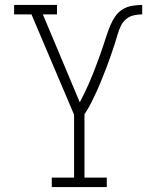

<svg xmlns="http://www.w3.org/2000/svg" viewBox="-20 -755 640 775"><path d="M189 0V-38H279V-292L107 -697H37V-735H210V-697H153L302 -342Q312 -361 321 -379.5Q330 -398 338.5 -417Q347 -436 354.5 -455.5Q362 -475 369.5 -494.5Q377 -514 384 -533.5Q391 -553 397.5 -573Q404 -593 410.5 -612.5Q417 -632 425 -651.5Q433 -671 445 -688.5Q457 -706 474.5 -717Q492 -728 513 -731.5Q534 -735 554 -735V-697Q537 -697 519.5 -693Q502 -689 488.5 -677.5Q475 -666 467.5 -650Q460 -634 455 -617Q450 -600 445 -583.5Q440 -567 434 -550.5Q428 -534 422.5 -517.5Q417 -501 410.5 -484.5Q404 -468 397.5 -451.5Q391 -435 384.5 -419Q378 -403 370.5 -387Q363 -371 355.5 -355Q348 -339 339.5 -324Q331 -309 321 -294V-38H411V0Z"/></svg>

Font: Iosevka Slab XLtEx
Style: Regular
Weight: 200
Width: 7
Monospace: yes
Designer: Belleve Invis
Foundry: Belleve Invis
Version: Version 11.1.0; ttfautohint (v1.8.3)